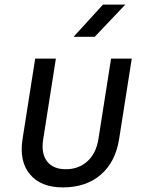

<svg xmlns="http://www.w3.org/2000/svg" viewBox="-20 -805 640 835"><path d="M253 10Q158 10 110.5 -46.5Q63 -103 78 -200L133 -550H223L168 -200Q158 -138 184.5 -103.5Q211 -69 266 -69Q322 -69 360 -103.5Q398 -138 408 -200L463 -550H553L498 -200Q482 -100 418 -45Q354 10 253 10ZM300 -645 428 -785H525L392 -645Z"/></svg>

Font: JetBrains Mono NL
Style: Italic
Weight: 400
Italic angle: -9°
Monospace: yes
Designer: Philipp Nurullin, Konstantin Bulenkov
Foundry: JetBrains
Version: Version 2.305; ttfautohint (v1.8.4.7-5d5b)